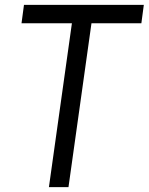

<svg xmlns="http://www.w3.org/2000/svg" viewBox="-20 -765 608 785"><path d="M180 0 274 -670H68L78 -745H568L558 -670H354L260 0Z"/></svg>

Font: Kosmopol Plus Jakarta Sans Italic It
Style: Regular
Weight: 400
Italic angle: -8.04999°
Designer: Gumpita Rahayu
Foundry: Tokotype
Version: Version 2.006